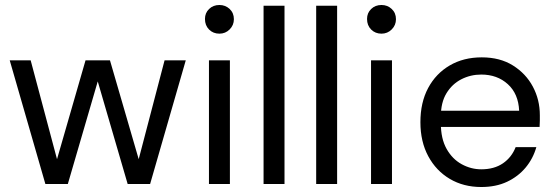

<svg xmlns="http://www.w3.org/2000/svg" viewBox="-20 -738 2222 770"><path d="M162 0 19 -496H103L216 -72L201 -73L323 -496H421L544 -73L529 -72L640 -496H725L582 0H492L364 -439H380L252 0Z M818 0V-496H902V0ZM860 -603Q835 -603 818.5 -619.5Q802 -636 802 -662Q802 -686 818.5 -702Q835 -718 860 -718Q884 -718 901 -702Q918 -686 918 -661Q918 -637 901 -620Q884 -603 860 -603Z M1037 0V-715H1121V0Z M1248 0V-715H1332V0Z M1468 0V-496H1552V0ZM1510 -603Q1485 -603 1468.5 -619.5Q1452 -636 1452 -662Q1452 -686 1468.5 -702Q1485 -718 1510 -718Q1534 -718 1551 -702Q1568 -686 1568 -661Q1568 -637 1551 -620Q1534 -603 1510 -603Z M1910 12Q1839 12 1784 -20.5Q1729 -53 1697.5 -111.5Q1666 -170 1666 -248Q1666 -327 1697 -385Q1728 -443 1783.5 -475.5Q1839 -508 1912 -508Q1985 -508 2037 -475.5Q2089 -443 2117 -390.5Q2145 -338 2145 -276Q2145 -266 2145 -254.5Q2145 -243 2144 -229H1729V-294H2062Q2059 -362 2016.5 -400.5Q1974 -439 1910 -439Q1867 -439 1830 -420Q1793 -401 1770.5 -364Q1748 -327 1748 -271V-243Q1748 -182 1771 -141Q1794 -100 1831.5 -79.5Q1869 -59 1910 -59Q1962 -59 1997 -83Q2032 -107 2048 -148H2131Q2118 -102 2088 -66Q2058 -30 2013.5 -9Q1969 12 1910 12Z"/></svg>

Font: DM Sans 28pt
Style: Regular
Weight: 400
Version: Version 4.004;gftools[0.9.30]